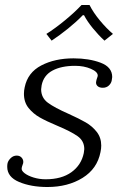

<svg xmlns="http://www.w3.org/2000/svg" viewBox="-20 -740 473 770"><path d="M166 -604Q201 -626 240.5 -658.5Q280 -691 307 -720H339Q354 -690 380.5 -658Q407 -626 433 -604L399 -577Q375 -599 352.5 -626.5Q330 -654 317 -679H312Q287 -653 253 -625.5Q219 -598 187 -577ZM9 -71Q9 -79 10 -84Q12 -95 22.5 -105.5Q33 -116 47 -116Q60 -116 67.5 -107Q75 -98 73 -86Q72 -82 70 -77Q68 -72 67 -66Q65 -56 78.5 -45.5Q92 -35 115 -28Q138 -21 163 -21Q227 -21 266.5 -49.5Q306 -78 316 -126Q318 -138 318 -142Q318 -175 291 -194Q264 -213 209 -236Q166 -254 139.5 -269Q113 -284 94.5 -307Q76 -330 76 -364Q76 -377 79 -390Q91 -449 145.5 -477.5Q200 -506 275 -506Q337 -506 383.5 -488.5Q430 -471 430 -431Q430 -427 428 -417Q426 -406 416.5 -397Q407 -388 392 -388Q378 -388 370.5 -395.5Q363 -403 366 -415Q367 -421 369.5 -427.5Q372 -434 372 -437Q372 -452 344.5 -464Q317 -476 281 -476Q226 -476 190.5 -457Q155 -438 147 -398Q145 -386 145 -382Q145 -348 172 -328Q199 -308 256 -283Q298 -264 324 -249Q350 -234 368 -211Q386 -188 386 -156Q386 -144 383 -130Q370 -63 311 -26.5Q252 10 170 10Q105 10 57 -10Q9 -30 9 -71Z"/></svg>

Font: Trirong Light
Style: Italic
Weight: 300
Italic angle: -12°
Designer: Katatrad Team
Foundry: CadsonDemak
Version: Version 1.001